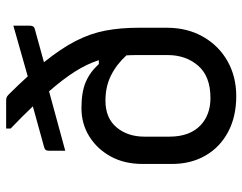

<svg xmlns="http://www.w3.org/2000/svg" viewBox="-104 -692 807 640"><g transform="rotate(-90 300.0 -372.5)"><path d="M259 -505Q313 -505 346.5 -490.5Q380 -476 406 -447H419Q406 -487 381 -526.5Q356 -566 315 -613L117 -559V-612Q117 -621 120 -624.5Q123 -628 131 -630L265 -667Q249 -684 230.5 -702.5Q212 -721 191 -741V-756H284Q290 -756 294.5 -754.5Q299 -753 304 -748Q338 -714 365 -684L534 -732V-678Q534 -671 531.5 -666.5Q529 -662 521 -660L412 -630Q458 -573 483 -524Q508 -475 517.5 -425Q527 -375 527 -315V-220Q527 -152 497 -99.5Q467 -47 415.5 -18Q364 11 299 11Q231 11 180 -16Q129 -43 101 -91.5Q73 -140 73 -203V-301Q73 -362 98 -407.5Q123 -453 165 -479Q207 -505 259 -505ZM203 -107Q219 -92 241.5 -83.5Q264 -75 293 -75Q365 -75 400.5 -116Q436 -157 436 -218V-315Q436 -337 435 -355Q405 -388 368 -406.5Q331 -425 284 -425Q226 -425 195 -388Q164 -351 164 -295V-212Q164 -143 203 -107Z"/></g></svg>

Font: Recursive Sn Lnr St
Style: Regular
Weight: 400
Version: Version 1.079;hotconv 1.0.112;makeotfexe 2.5.65598; ttfautoh